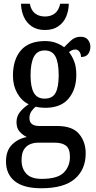

<svg xmlns="http://www.w3.org/2000/svg" viewBox="-20 -766 510 1024"><path d="M200 238Q106 238 59 200.5Q12 163 12 95Q12 37 44.5 5Q77 -27 123 -35Q102 -45 85 -63.5Q68 -82 68 -115Q68 -145 86 -168Q104 -191 133 -210Q95 -228 72 -269Q49 -310 49 -362Q49 -448 91.5 -497.5Q134 -547 221 -547Q253 -547 278.5 -537.5Q304 -528 322 -514Q336 -529 358 -549.5Q380 -570 410 -570Q436 -570 449 -554Q462 -538 462 -516Q462 -495 450.5 -478.5Q439 -462 412 -462Q412 -479 403.5 -490.5Q395 -502 382 -502Q372 -502 363.5 -498Q355 -494 348 -488Q364 -468 375.5 -439Q387 -410 387 -366Q387 -290 346 -240.5Q305 -191 221 -191Q211 -191 195.5 -192.5Q180 -194 171 -197Q158 -188 147.5 -172.5Q137 -157 137 -136Q137 -94 190 -94H285Q366 -94 401.5 -52Q437 -10 437 52Q437 138 379 188Q321 238 200 238ZM218 -240Q260 -240 276.5 -271Q293 -302 293 -365Q293 -431 276 -464Q259 -497 218 -497Q178 -497 160.5 -463Q143 -429 143 -364Q143 -302 160.5 -271Q178 -240 218 -240ZM202 188Q287 188 320 154.5Q353 121 353 71Q353 28 332.5 11.5Q312 -5 273 -5H182Q161 -5 141 3Q121 11 108 31Q95 51 95 89Q95 133 120.5 160.5Q146 188 202 188ZM220 -606Q177 -606 149 -625.5Q121 -645 107 -676.5Q93 -708 92 -746H139Q146 -710 167.5 -694Q189 -678 220 -678Q251 -678 272 -694Q293 -710 301 -746H347Q346 -708 332.5 -676.5Q319 -645 290.5 -625.5Q262 -606 220 -606Z"/></svg>

Font: Noto Serif Tamil Condensed Medium
Style: Regular
Weight: 500
Width: 3
Designer: Indian Type Foundry, Tom Grace, and the Monotype Design Team
Foundry: Monotype Imaging Inc.
Version: Version 2.004; ttfautohint (v1.8.4.7-5d5b)